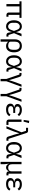

<svg xmlns="http://www.w3.org/2000/svg" viewBox="2752 -3572 1020 6563"><g transform="rotate(90 3261.5 -290.0)"><path d="M487 -446V-70H551V0H492Q451 0 429 -24Q407 -48 407 -82V-446H199V0H119V-446H24V-516H590V-446Z M1230 -70V0H1185Q1145 0 1123 -19Q1101 -38 1093 -83L1076 -184H1072Q1059 -120 1034 -76Q1009 -32 971 -10Q933 12 879 12Q817 12 770.5 -21.5Q724 -55 698 -116Q672 -177 672 -258Q672 -340 698 -400.5Q724 -461 770.5 -494.5Q817 -528 879 -528Q932 -528 970.5 -506.5Q1009 -485 1034.5 -441.5Q1060 -398 1074 -332H1078L1107 -443L1134 -516H1222L1113 -260L1176 -70ZM879 -59Q909 -59 931.5 -69Q954 -79 972 -103.5Q990 -128 1006 -173L1037 -258L1006 -343Q990 -388 972 -413Q954 -438 931.5 -447.5Q909 -457 879 -457Q832 -457 795 -416Q758 -375 758 -294V-222Q758 -141 795 -100Q832 -59 879 -59Z M1324 200V-296Q1324 -360 1349 -412.5Q1374 -465 1424 -496.5Q1474 -528 1548 -528Q1656 -528 1712 -458Q1768 -388 1768 -262Q1768 -132 1711.5 -60Q1655 12 1556 12Q1506 12 1467 -6.5Q1428 -25 1408 -59H1404V200ZM1536 -60Q1610 -60 1646 -102Q1682 -144 1682 -221V-295Q1682 -372 1645.5 -414Q1609 -456 1543 -456Q1477 -456 1440.5 -414Q1404 -372 1404 -295V-137Q1404 -113 1422.5 -96Q1441 -79 1471.5 -69.5Q1502 -60 1536 -60Z M2426 -70V0H2381Q2341 0 2319 -19Q2297 -38 2289 -83L2272 -184H2268Q2255 -120 2230 -76Q2205 -32 2167 -10Q2129 12 2075 12Q2013 12 1966.5 -21.5Q1920 -55 1894 -116Q1868 -177 1868 -258Q1868 -340 1894 -400.5Q1920 -461 1966.5 -494.5Q2013 -528 2075 -528Q2128 -528 2166.5 -506.5Q2205 -485 2230.5 -441.5Q2256 -398 2270 -332H2274L2303 -443L2330 -516H2418L2309 -260L2372 -70ZM2075 -59Q2105 -59 2127.5 -69Q2150 -79 2168 -103.5Q2186 -128 2202 -173L2233 -258L2202 -343Q2186 -388 2168 -413Q2150 -438 2127.5 -447.5Q2105 -457 2075 -457Q2028 -457 1991 -416Q1954 -375 1954 -294V-222Q1954 -141 1991 -100Q2028 -59 2075 -59Z M2678 200V0L2526 -446H2472V-516H2517Q2550 -516 2571 -503.5Q2592 -491 2603 -457L2669 -259L2716 -94H2721L2774 -259L2869 -516H2946L2758 0V200Z M3190 200V0L3038 -446H2984V-516H3029Q3062 -516 3083 -503.5Q3104 -491 3115 -457L3181 -259L3228 -94H3233L3286 -259L3381 -516H3458L3270 0V200Z M3895 -140 3952 -99Q3921 -44 3865.5 -16Q3810 12 3728 12Q3624 12 3573 -29Q3522 -70 3522 -137Q3522 -191 3554.5 -222.5Q3587 -254 3649 -265V-269Q3595 -275 3564 -303Q3533 -331 3533 -379Q3533 -443 3587.5 -485.5Q3642 -528 3737 -528Q3787 -528 3828 -515.5Q3869 -503 3899 -480.5Q3929 -458 3947 -427L3889 -381Q3876 -405 3854.5 -422Q3833 -439 3803 -448Q3773 -457 3736 -457Q3673 -457 3646 -434.5Q3619 -412 3619 -386V-374Q3619 -342 3645 -321Q3671 -300 3717 -300H3839V-233H3717Q3663 -233 3635.5 -212.5Q3608 -192 3608 -153V-141Q3608 -102 3639.5 -80.5Q3671 -59 3733 -59Q3793 -59 3833 -79.5Q3873 -100 3895 -140Z M4250 -70V0H4150Q4109 0 4087 -24Q4065 -48 4065 -85V-516H4145V-70ZM4188 -769 4136 -585 4079 -592 4108 -780Z M4501 -516 4451 -670H4347V-740H4442Q4480 -740 4499 -726Q4518 -712 4527 -683L4726 -70H4790V0H4735Q4698 0 4678.5 -14.5Q4659 -29 4650 -57L4585 -258L4538 -436H4533L4475 -258L4374 0H4295Z M5391 -70V0H5346Q5306 0 5284 -19Q5262 -38 5254 -83L5237 -184H5233Q5220 -120 5195 -76Q5170 -32 5132 -10Q5094 12 5040 12Q4978 12 4931.5 -21.5Q4885 -55 4859 -116Q4833 -177 4833 -258Q4833 -340 4859 -400.5Q4885 -461 4931.5 -494.5Q4978 -528 5040 -528Q5093 -528 5131.5 -506.5Q5170 -485 5195.5 -441.5Q5221 -398 5235 -332H5239L5268 -443L5295 -516H5383L5274 -260L5337 -70ZM5040 -59Q5070 -59 5092.5 -69Q5115 -79 5133 -103.5Q5151 -128 5167 -173L5198 -258L5167 -343Q5151 -388 5133 -413Q5115 -438 5092.5 -447.5Q5070 -457 5040 -457Q4993 -457 4956 -416Q4919 -375 4919 -294V-222Q4919 -141 4956 -100Q4993 -59 5040 -59Z M5592 200H5512V-516H5592V-199Q5592 -130 5622 -95Q5652 -60 5710 -60Q5742 -60 5770.5 -71Q5799 -82 5817 -104Q5835 -126 5835 -160V-516H5915V-70H5974V0H5920Q5878 0 5856.5 -25Q5835 -50 5835 -87V-89L5880 -84H5831Q5813 -36 5781.5 -12Q5750 12 5705 12Q5657 12 5625 -13.5Q5593 -39 5579 -84H5575L5592 65Z M6438 -140 6495 -99Q6464 -44 6408.5 -16Q6353 12 6271 12Q6167 12 6116 -29Q6065 -70 6065 -137Q6065 -191 6097.5 -222.5Q6130 -254 6192 -265V-269Q6138 -275 6107 -303Q6076 -331 6076 -379Q6076 -443 6130.5 -485.5Q6185 -528 6280 -528Q6330 -528 6371 -515.5Q6412 -503 6442 -480.5Q6472 -458 6490 -427L6432 -381Q6419 -405 6397.5 -422Q6376 -439 6346 -448Q6316 -457 6279 -457Q6216 -457 6189 -434.5Q6162 -412 6162 -386V-374Q6162 -342 6188 -321Q6214 -300 6260 -300H6382V-233H6260Q6206 -233 6178.5 -212.5Q6151 -192 6151 -153V-141Q6151 -102 6182.5 -80.5Q6214 -59 6276 -59Q6336 -59 6376 -79.5Q6416 -100 6438 -140Z"/></g></svg>

Font: IBM Plex Sans
Style: Regular
Weight: 400
Designer: Mike Abbink, Paul van der Laan, Pieter van Rosmalen
Foundry: Bold Monday
Version: Version 3.201